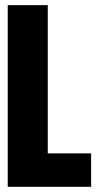

<svg xmlns="http://www.w3.org/2000/svg" viewBox="-20 -720 381 740"><path d="M9.8 -700.2H164.1V-128.9H331.1V0H9.8Z"/></svg>

Font: Quaderni
Style: Regular
Weight: 400
Designer: Romain Laurent, Daphné Lejeune, Alexandre D’Hubert
Foundry: ESAD Valence
Version: Version 1.000;FEAKit 1.0